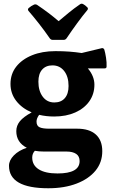

<svg xmlns="http://www.w3.org/2000/svg" viewBox="-20 -782 601 1025"><path d="M446 -743Q452 -737 447 -729Q421 -698 392.5 -659Q364 -620 335 -577Q329 -569 319 -569H262Q252 -569 246 -577Q217 -619 187.5 -656.5Q158 -694 132 -724Q126 -732 133 -739Q147 -751 161 -757Q169 -761 178 -756Q242 -713 293 -669Q319 -691 347 -714Q375 -737 407 -759Q415 -765 424 -760Q434 -755 446 -743ZM238 223Q28 223 28 103Q28 74 54 47.5Q80 21 123 7Q67 -22 67 -82Q67 -111 86 -134.5Q105 -158 149 -182Q97 -204 66.5 -243.5Q36 -283 36 -334Q36 -387 66.5 -426Q97 -465 151 -487Q205 -509 276 -509Q316 -509 349.5 -506.5Q383 -504 416 -499L524 -525Q533 -526 537 -517Q542 -500 546 -474.5Q550 -449 549 -427Q549 -417 539 -417H449Q484 -375 484 -330Q484 -280 457 -241.5Q430 -203 381.5 -181.5Q333 -160 269 -160Q227 -160 189 -169Q175 -150 175 -133Q175 -110 191.5 -102.5Q208 -95 243 -95H392Q457 -95 491.5 -64Q526 -33 526 25Q526 85 490 129Q454 173 389 198Q324 223 238 223ZM270 -235Q306 -235 326 -258Q346 -281 346 -323Q346 -373 322.5 -403Q299 -433 260 -433Q225 -433 205 -410.5Q185 -388 185 -346Q185 -297 208 -266Q231 -235 270 -235ZM152 59Q152 100 187 122Q222 144 287 144Q405 144 405 78Q405 52 386.5 39.5Q368 27 335 27H214Q188 27 166 23Q152 38 152 59Z"/></svg>

Font: Hahmlet
Style: Bold
Weight: 700
Designer: Minjoo Ham & Mark Frömberg
Foundry: hypertype
Version: Version 1.002; ttfautohint (v1.8.3)